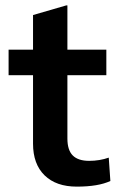

<svg xmlns="http://www.w3.org/2000/svg" viewBox="-20 -685 460 715"><path d="M103 -150V-405H12V-500H103V-629L227 -665H231V-500H376V-405H231V-169Q231 -126 251 -106Q271 -86 312 -86Q351 -86 385 -98L391 -11Q346 10 266 10Q189 10 146 -32Q103 -74 103 -150Z"/></svg>

Font: Sarabun
Style: Bold
Weight: 700
Designer: Suppakit Chalermlarp | Katatrad Co.,Ltd.
Foundry: Cadson Demak Co.,Ltd.
Version: Version 1.000; ttfautohint (v1.6)